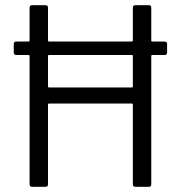

<svg xmlns="http://www.w3.org/2000/svg" viewBox="-20 -720 694 740"><path d="M624 -550V-518Q624 -508 614 -508H567Q563 -508 563 -504V-10Q563 0 553 0H502Q492 0 492 -10V-317Q492 -321 488 -321H169Q165 -321 165 -317V-10Q165 0 155 0H104Q94 0 94 -10V-504Q94 -508 90 -508H43Q33 -508 33 -518V-550Q33 -560 43 -560H90Q94 -560 94 -564V-690Q94 -700 104 -700H155Q165 -700 165 -690V-564Q165 -560 169 -560H488Q492 -560 492 -564V-690Q492 -700 502 -700H553Q563 -700 563 -690V-564Q563 -560 567 -560H614Q624 -560 624 -550ZM492 -387V-504Q492 -508 488 -508H169Q165 -508 165 -504V-387Q165 -383 169 -383H488Q492 -383 492 -387Z"/></svg>

Font: Barlow
Style: Regular
Weight: 400
Designer: Jeremy Tribby
Foundry: Tribby Type
Version: Version 1.408;December 10, 2018;FontCreator 11.5.0.2430 64-b